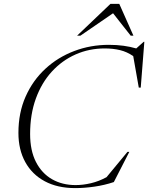

<svg xmlns="http://www.w3.org/2000/svg" viewBox="-20 -955 760 985"><path d="M564 -21Q516.5 -5 464.5 2.5Q412.5 10 366 10Q275 10 209.8 -25Q144.5 -60 109.5 -123.8Q74.5 -187.5 74.5 -273Q74.5 -376.5 111.5 -459.8Q148.5 -543 212.8 -602.2Q277 -661.5 360.8 -693.2Q444.5 -725 538 -725Q579.5 -725 613.8 -720.2Q648 -715.5 679 -706.5L717 -740.5H720.5L702 -505.5H692L663.5 -667Q632 -689 596 -697.8Q560 -706.5 517.5 -706.5Q437.5 -706.5 368 -675.8Q298.5 -645 246 -587.8Q193.5 -530.5 164 -449.5Q134.5 -368.5 134.5 -268Q134.5 -182.5 164.5 -124Q194.5 -65.5 247 -35.5Q299.5 -5.5 368 -5.5Q406 -5.5 447 -15.2Q488 -25 526.5 -46L634 -176H643.5ZM375.5 -772 546.5 -935H592L664.5 -772H650.5L560 -887L392.5 -772Z"/></svg>

Font: Newsreader 72pt Light
Style: Italic
Weight: 300
Italic angle: -17°
Designer: Hugues Gentile
Foundry: Production Type
Version: Version 1.003; ttfautohint (v1.8.3)